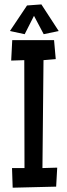

<svg xmlns="http://www.w3.org/2000/svg" viewBox="-20 -872 311 888"><path d="M244.6 -96.7 239.7 -8.8 38.6 -3.9 35.6 -94.7H93.3L92.3 -593.8L31.7 -591.8L36.6 -686.5H230L237.8 -598.6L181.2 -593.8L176.3 -94.7ZM251.5 -728.5 182.1 -713.9 137.2 -798.8 94.2 -713.9 25.9 -728.5 105 -846.7 171.4 -851.6Z"/></svg>

Font: Maiden Orange
Style: Regular
Weight: 400
Designer: Astigmatic (AOETI)
Foundry: Astigmatic (AOETI)
Version: Version 1.000